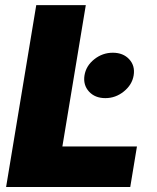

<svg xmlns="http://www.w3.org/2000/svg" viewBox="-20 -748 627 768"><path d="M4.4 0 125 -727.5H323.2L229.5 -162.1H527.8L501 0ZM401.4 -355.5Q359.9 -355.5 335.9 -381.8Q312 -408.2 317.9 -446.3Q324.2 -484.9 357.2 -511Q390.1 -537.1 431.2 -537.1Q472.7 -537.1 496.8 -511Q521 -484.9 514.6 -446.3Q508.3 -408.7 475.3 -382.1Q442.4 -355.5 401.4 -355.5Z"/></svg>

Font: Inter 18pt Black
Style: Italic
Weight: 900
Italic angle: -9.3988°
Designer: Rasmus Andersson
Foundry: rsms
Version: Version 4.001;git-66647c0bb